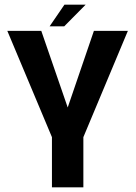

<svg xmlns="http://www.w3.org/2000/svg" viewBox="-20 -808 586 828"><path d="M204 0V-216.5L11.5 -675H158L272 -344.5L385 -675H531.5L339.5 -216.5V0ZM194 -694.5 258 -788H349.5L257 -694.5Z"/></svg>

Font: Anybody SemiBold
Style: Regular
Weight: 600
Designer: Tyler Finck
Foundry: Etcetera Type Company
Version: Version 1.010; ttfautohint (v1.8.3) -l 8 -r 50 -G 200 -x 14 